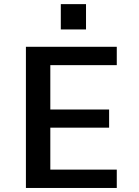

<svg xmlns="http://www.w3.org/2000/svg" viewBox="-20 -932 690 952"><path d="M108.5 0V-700H559V-609H229.5V-389H521V-299H229.5V-91H559V0ZM281.5 -911.5H406.5V-786H281.5Z"/></svg>

Font: Trispace Thin Medium
Style: Regular
Weight: 500
Version: Version 1.210